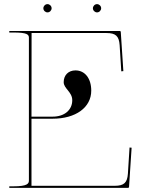

<svg xmlns="http://www.w3.org/2000/svg" viewBox="-20 -910 685 930"><path d="M190 -870C190 -859 199.5 -850 210 -850C221 -850 230 -859.5 230 -870C230 -881 220.5 -890 210 -890C199 -890 190 -880.5 190 -870ZM430 -870C430 -859 439.5 -850 450 -850C461 -850 470 -859.5 470 -870C470 -881 460.5 -890 450 -890C439 -890 430 -880.5 430 -870ZM25 -760V-752.5H45C111 -752.5 120 -743 120 -727.5V-35.5C120 -21 113.5 -7.5 45 -7.5H25V0H600C601.5 0 605 -1 605 -4.5L617.5 -194.5L607.5 -195.5L599.5 -68.5C596.5 -26 581.5 -10 536 -10H132.5V-335H235C347 -335 422 -389.5 422 -471C422 -530 391.5 -569 345.5 -569C311.5 -569 288.5 -546 288.5 -512C288.5 -481 330 -465 330 -424.5C330 -377 292 -345 235 -345H132.5L133 -750H496C540 -750 556.5 -735.5 559.5 -691.5L567.5 -564.5L577.5 -565.5L565 -755.5C565 -757 563.5 -760 560 -760Z"/></svg>

Font: ZnikomitNo24
Style: Regular
Weight: 500
Designer: gluk
Foundry: gluk
Version: Version 0.55